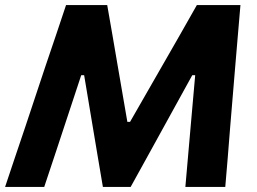

<svg xmlns="http://www.w3.org/2000/svg" viewBox="-23 -733 1006 753"><path d="M-3 0Q16 -56 34.5 -112Q53.5 -168.5 75.5 -233.5L155 -472.5Q177 -537.5 196.5 -595Q215.5 -652.5 236 -713H397.5Q408.5 -649 418.5 -592.5Q428 -535.5 438 -478.5L476.5 -255H487L615.5 -479Q648 -535.5 680.2 -591.8Q712.5 -648 749 -713H920Q915 -654 910 -596Q905 -538 899.5 -472L879.5 -232Q874.5 -167.5 870 -112.5Q865 -57 860.5 0H704Q710.5 -75 716.5 -143Q722.5 -210.5 727.5 -268.5L742.5 -438H731L631 -256.5Q594 -189.5 558 -124Q521.5 -58.5 489.5 0H380.5Q371 -56.5 359.5 -124Q348 -191.5 337.5 -255.5L307 -438H295.5L239.5 -268.5Q220 -209.5 197.8 -142.2Q175.5 -75 150.5 0Z"/></svg>

Font: Heraclito
Style: Bold Italic
Weight: 700
Italic angle: -12°
Designer: Kostas Bartsokas (font) & Cristiano Sobral (main changes)
Foundry: Kostas Bartsokas (font) & Cristiano Sobral (main changes)
Version: Version 1.00;July 8, 2020;FontCreator 13.0.0.2655 64-bit